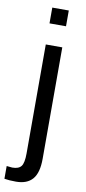

<svg xmlns="http://www.w3.org/2000/svg" viewBox="-126 -763 451 1007"><g transform="rotate(10 99.5 -259.0)"><path d="M66.9 -640.6V-724.6H154.8V-640.6ZM154.8 65.4Q154.8 140.1 125.5 173.8Q96.2 207.5 37.6 207.5Q0 207.5 -24.4 203.1V135.3L5.9 138.2Q39.6 138.2 53.2 120.6Q66.9 103 66.9 52.2V-528.3H154.8Z"/></g></svg>

Font: Arial
Style: Regular
Weight: 400
Designer: Steve Matteson
Foundry: Ascender Corporation
Version: Version 2.00.3